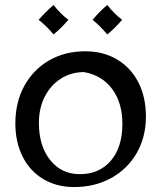

<svg xmlns="http://www.w3.org/2000/svg" viewBox="-20 -742 651 775"><path d="M42 -244Q42 -329 78 -395Q114 -461 178 -498Q242 -535 324 -535Q397 -535 452.5 -502Q508 -469 538.5 -409.5Q569 -350 569 -272Q569 -189 532 -124.5Q495 -60 429 -23.5Q363 13 279 13Q209 13 155 -19Q101 -51 71.5 -109.5Q42 -168 42 -244ZM474 -242Q474 -327 433 -382.5Q392 -438 319 -451Q267 -451 225.5 -424.5Q184 -398 160.5 -351.5Q137 -305 137 -246Q137 -153 182.5 -96Q228 -39 302 -39Q381 -39 427.5 -93.5Q474 -148 474 -242ZM136 -662Q164 -694 196 -722Q222 -688 256 -662Q227 -628 196 -603Q169 -636 136 -662ZM354 -662Q379 -693 413 -722Q439 -688 473 -662Q444 -628 413 -603Q386 -635 354 -662Z"/></svg>

Font: Mirza
Style: Regular
Weight: 400
Designer: Arabic design by Kourosh Beigpour, Latin design by Eduardo Tunni, engineering by Lasse Fister
Version: Version 1.0010g